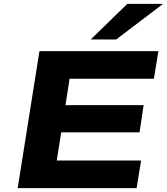

<svg xmlns="http://www.w3.org/2000/svg" viewBox="-20 -968 859 988"><path d="M71 0 183 -705H795L772 -563H338L317 -427H719L698 -287H295L272 -142H706L683 0ZM447 -765 635 -948H819L578 -765Z"/></svg>

Font: Nunito Sans 7pt Expanded ExtraBold
Style: Italic
Weight: 800
Width: 7
Italic angle: -9°
Designer: Vernon Adams
Foundry: Vernon Adams
Version: Version 3.101;gftools[0.9.27]